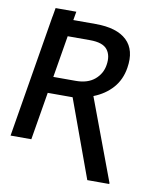

<svg xmlns="http://www.w3.org/2000/svg" viewBox="-99 -841 933 1096"><g transform="rotate(10 367.5 -293.0)"><path d="M124.6 -711.6H125L133.5 -761.4H253.6L245 -711.6H374.6Q497.9 -711.6 555.6 -656.6Q613.3 -601.6 596.2 -496.8Q585.2 -426.8 542.3 -378.4Q499.3 -329.9 433.2 -304.3L609.7 168.3L609.4 174.4H482.2L317.5 -277H173.3L127.1 0H6.7ZM188.9 -372.2H318.9Q387.8 -372.2 428.3 -406.4Q468.8 -440.7 476.6 -492.2Q485.8 -548.3 459.2 -581.7Q432.5 -615.1 359.4 -615.1H229.4Z"/></g></svg>

Font: Inter UI Medium
Style: Italic
Weight: 500
Italic angle: 9.39999°
Designer: Rasmus Andersson
Foundry: rsms
Version: 3.2;8d6f07862